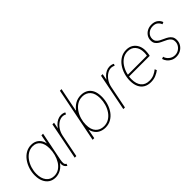

<svg xmlns="http://www.w3.org/2000/svg" viewBox="97 -1620 2497 2497"><g transform="rotate(-45 1345.5 -372.0)"><path d="M225.6 7.8Q171.4 7.8 132.3 -18.8Q93.3 -45.4 72.3 -93Q51.3 -140.6 51.3 -204.1Q51.3 -262.7 69.1 -318.8Q86.9 -375 119.6 -420.4Q152.3 -465.8 198 -492.7Q243.7 -519.5 299.3 -519.5Q365.7 -519.5 407.2 -481Q448.7 -442.4 458 -380.9L442.4 -391.6H472.7L456.1 -380.9L481.4 -511.7H511.7L431.6 -111.3Q425.3 -77.6 427.5 -53.7Q429.7 -29.8 451.2 -19.5L439.5 7.8Q420.9 -3.4 410.9 -18.6Q400.9 -33.7 398.4 -52.7Q396 -71.8 399.4 -94.7L400.4 -86.9H394.5L404.3 -97.7Q370.6 -44.4 324 -18.3Q277.3 7.8 225.6 7.8ZM227.5 -19.5Q278.3 -19.5 317.4 -45.4Q356.4 -71.3 383.1 -114.5Q409.7 -157.7 423.3 -210Q437 -262.2 437 -314.5Q437 -402.3 400.4 -447.3Q363.8 -492.2 300.8 -492.2Q251.5 -492.2 210.9 -467.3Q170.4 -442.4 141.4 -400.6Q112.3 -358.9 96.4 -307.6Q80.6 -256.3 80.6 -203.1Q80.6 -119.1 119.6 -69.3Q158.7 -19.5 227.5 -19.5Z M582 0 683.6 -511.7H713.4L696.8 -426.8H704.1L681.6 -397.5Q699.7 -434.1 726.1 -461.7Q752.4 -489.3 783.7 -504.4Q814.9 -519.5 847.7 -519.5Q869.6 -519.5 887.9 -513.7Q906.2 -507.8 912.1 -502L899.4 -477.5Q893.6 -483.4 877.4 -487.8Q861.3 -492.2 846.7 -492.2Q811 -492.2 775.1 -469.2Q739.3 -446.3 711.9 -405.8Q684.6 -365.2 673.8 -312.5L611.8 0Z M911.1 0 1061.5 -752H1091.3L1025.9 -424.8H1041L1009.8 -372.1L971.7 -179.7L982.4 -127H965.8L941.4 0ZM1142.6 7.8Q1093.3 7.8 1052 -13.2Q1010.7 -34.2 985.8 -80.1Q960.9 -126 960.9 -200.7Q960.9 -260.3 977.8 -317.1Q994.6 -374 1027.3 -419.9Q1060.1 -465.8 1107.2 -492.9Q1154.3 -520 1214.4 -520Q1263.7 -520 1304.2 -498.8Q1344.7 -477.5 1368.7 -431.6Q1392.6 -385.7 1392.6 -311Q1392.6 -251.5 1376 -194.6Q1359.4 -137.7 1327.4 -92Q1295.4 -46.4 1248.8 -19.3Q1202.1 7.8 1142.6 7.8ZM1141.1 -19Q1193.8 -19 1235.4 -44.4Q1276.9 -69.8 1305.4 -112.1Q1334 -154.3 1348.9 -206.1Q1363.8 -257.8 1363.8 -310.5Q1363.8 -401.4 1322.5 -447.3Q1281.2 -493.2 1213.4 -493.2Q1160.2 -493.2 1118.4 -467.5Q1076.7 -441.9 1047.4 -399.2Q1018.1 -356.4 1002.7 -304.7Q987.3 -252.9 987.3 -200.2Q987.3 -108.9 1030.3 -64Q1073.2 -19 1141.1 -19Z M1476.1 0 1577.6 -511.7H1607.4L1590.8 -426.8H1598.1L1575.7 -397.5Q1593.8 -434.1 1620.1 -461.7Q1646.5 -489.3 1677.7 -504.4Q1709 -519.5 1741.7 -519.5Q1763.7 -519.5 1782 -513.7Q1800.3 -507.8 1806.2 -502L1793.5 -477.5Q1787.6 -483.4 1771.5 -487.8Q1755.4 -492.2 1740.7 -492.2Q1705.1 -492.2 1669.2 -469.2Q1633.3 -446.3 1606 -405.8Q1578.6 -365.2 1567.9 -312.5L1505.9 0Z M1979 7.8Q1922.4 7.8 1881.3 -16.1Q1840.3 -40 1818.4 -86.4Q1796.4 -132.8 1796.4 -199.2Q1796.4 -258.3 1813.7 -315.2Q1831.1 -372.1 1863.8 -418.2Q1896.5 -464.4 1942.9 -491.9Q1989.3 -519.5 2047.4 -519.5Q2102.1 -519.5 2140.4 -494.9Q2178.7 -470.2 2199 -428.7Q2219.2 -387.2 2219.2 -335.4Q2219.2 -319.3 2217.5 -301.8Q2215.8 -284.2 2213.4 -269.8Q2210.9 -255.4 2208.5 -247.1H1821.8L1827.6 -274.4H2184.1Q2187 -289.6 2188.2 -303.7Q2189.5 -317.9 2189.5 -330.1Q2189.5 -405.3 2151.1 -448.7Q2112.8 -492.2 2047.4 -492.2Q1995.6 -492.2 1954.6 -466.3Q1913.6 -440.4 1884.8 -397.5Q1856 -354.5 1840.6 -302.5Q1825.2 -250.5 1825.2 -198.2Q1825.2 -115.7 1864.3 -67.6Q1903.3 -19.5 1980 -19.5Q2025.4 -19.5 2062 -35.6Q2098.6 -51.8 2130.9 -78.1L2142.1 -49.8Q2114.3 -27.8 2073 -10Q2031.7 7.8 1979 7.8Z M2445.8 7.8Q2406.2 7.8 2375.2 -7.6Q2344.2 -22.9 2323.2 -48.6Q2302.2 -74.2 2293.5 -104.5L2322.8 -116.2Q2332.5 -76.2 2367.7 -47.9Q2402.8 -19.5 2448.2 -19.5Q2482.4 -19.5 2511.5 -36.1Q2540.5 -52.7 2558.1 -80.8Q2575.7 -108.9 2575.7 -142.6Q2575.7 -175.3 2559.8 -195.8Q2543.9 -216.3 2519.3 -230Q2494.6 -243.7 2466.6 -255.6Q2438.5 -267.6 2413.8 -282.5Q2389.2 -297.4 2373.3 -320.3Q2357.4 -343.3 2357.4 -379.4Q2357.4 -419.9 2378.2 -451.7Q2398.9 -483.4 2433.6 -501.5Q2468.3 -519.5 2510.7 -519.5Q2567.4 -519.5 2601.8 -491.7Q2636.2 -463.9 2644 -431.6L2616.2 -419.9Q2606 -448.7 2580.6 -470.5Q2555.2 -492.2 2510.3 -492.2Q2457 -492.2 2422.1 -460.4Q2387.2 -428.7 2387.2 -382.3Q2387.2 -350.6 2402.8 -330.6Q2418.5 -310.5 2443.4 -296.9Q2468.3 -283.2 2496.1 -271.5Q2523.9 -259.8 2548.8 -244.1Q2573.7 -228.5 2589.4 -204.8Q2605 -181.2 2605 -143.1Q2605 -100.1 2583.5 -65.9Q2562 -31.7 2526.1 -12Q2490.2 7.8 2445.8 7.8Z"/></g></svg>

Font: Reddit Sans ExtraLight
Style: Italic
Weight: 250
Italic angle: -11.25°
Designer: Stephen Hutchings
Version: Version 1.013